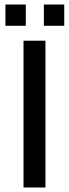

<svg xmlns="http://www.w3.org/2000/svg" viewBox="-20 -829 305 849"><path d="M181 0V-649H84V0ZM94 -715V-809H4V-715ZM264 -715V-809H174V-715Z"/></svg>

Font: Gamestation Text
Style: Bold
Weight: 400
Designer: Jonas Hecksher
Foundry: Jonas Hecksher, Playtypeª, e-types AS
Version: Version 1.003